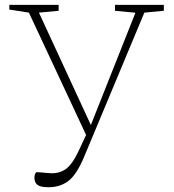

<svg xmlns="http://www.w3.org/2000/svg" viewBox="-20 -532 710 784"><path d="M178.5 232.5Q145 232.5 132.8 222.8Q120.5 213 120.5 193.5Q120.5 185 123.5 178Q126.5 171 131 171Q134 171 146.2 172Q158.5 173 171.8 174.2Q185 175.5 190.5 175.5Q228.5 175.5 253.5 154.5Q278.5 133.5 301.5 83.5L331.5 19L98 -480.5L18 -493V-512H219.5V-488L139 -480.5L351 -21.5L533 -480L449.5 -488V-512H649V-488L569.5 -480.5L324.5 106Q293.5 180.5 259.8 206.5Q226 232.5 178.5 232.5Z"/></svg>

Font: Newsreader 6pt ExtraLight
Style: Regular
Weight: 275
Designer: Hugues Gentile
Foundry: Production Type
Version: Version 1.003; ttfautohint (v1.8.3)